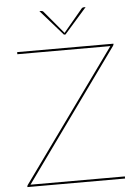

<svg xmlns="http://www.w3.org/2000/svg" viewBox="-60 -947 714 993"><g transform="rotate(-5 297.0 -450.5)"><path d="M41.5 0ZM549.5 -700V-698Q549.5 -693.5 545.5 -688L58.5 -11H548.5V0H41.5V-2Q41.5 -5 42.2 -6.8Q43 -8.5 44.5 -11L532.5 -689H49.5V-700ZM182.5 -901H192.5Q195 -901 197.5 -900.2Q200 -899.5 202.5 -897L300.5 -780L302.5 -777.5L304.5 -780L402.5 -897Q405 -899.5 407.5 -900.2Q410 -901 412.5 -901H422.5L306.5 -769H298.5Z"/></g></svg>

Font: Lato Hairline
Style: Regular
Weight: 100
Designer: Lukasz Dziedzic
Foundry: tyPoland Lukasz Dziedzic
Version: Version 2.007; 2014-02-27